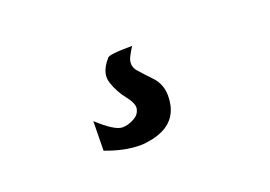

<svg xmlns="http://www.w3.org/2000/svg" viewBox="-46 -91 581 413"><g transform="rotate(-20 244.0 115.5)"><path d="M217.8 19.5Q219.2 12.2 275.4 12.2Q262.2 33.2 260.7 40.5Q257.8 54.2 266.6 64.5Q277.8 77.6 293.5 93.8Q311.5 112.3 311.5 139.6Q311.5 149.9 309.1 161.6L308.1 165Q294.4 213.9 223.1 219.2H217.8Q183.6 219.2 140.6 203.1L141.6 135.7Q178.7 169.9 196.3 169.9Q209.5 169.9 223.6 162.1Q235.4 155.8 238.3 143.6Q238.8 141.6 238.8 139.6Q238.8 128.4 224.9 111.1Q210.9 93.8 203.1 70.8Q199.2 59.6 201.7 47.9Q205.6 32.7 217.8 19.5Z"/></g></svg>

Font: Caudex
Style: Bold
Weight: 700
Italic angle: -13°
Version: Version 1.04